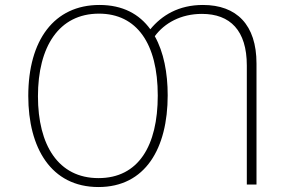

<svg xmlns="http://www.w3.org/2000/svg" viewBox="-20 -744 1167 774"><path d="M377 10C566 10 656 -146 656 -360C656 -450 640 -534 604 -598C643 -651 709 -688 794 -688C908 -688 975 -621 975 -480V0H1014V-488C1014 -644 934 -724 798 -724C700 -724 632 -682 586 -626C542 -687 475 -724 381 -724C198 -724 94 -582 94 -357C94 -149 185 10 377 10ZM377 -26C215 -26 133 -159 133 -356C133 -555 217 -689 379 -689C531 -689 616 -569 616 -359C616 -156 538 -26 377 -26Z"/></svg>

Font: Noto Sans Mono SemiCondensed ExtraLight
Style: Regular
Weight: 200
Width: 4
Designer: Monotype Design Team
Foundry: Monotype Imaging Inc.
Version: Version 2.014